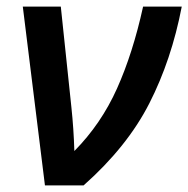

<svg xmlns="http://www.w3.org/2000/svg" viewBox="-20 -561 570 581"><path d="M116 0H233Q365 -117 432 -248.5Q499 -380 530 -541H413Q382 -400 334 -293Q286 -186 205 -104Q203 -171 196 -237L164 -541H49Z"/></svg>

Font: Noto Sans UI Medium
Style: Italic
Weight: 500
Italic angle: -12°
Designer: Monotype Design Team
Foundry: Monotype Imaging Inc.
Version: Version 1.901